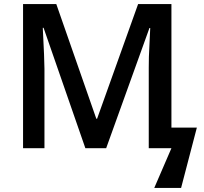

<svg xmlns="http://www.w3.org/2000/svg" viewBox="-20 -734 1010 951"><path d="M402.8 0 195.8 -596.2H191.9Q200.2 -436.5 200.2 -393.1V0H94.2V-713.9H258.8L457 -146H460.9L664.1 -713.9H829.1V-102.1H955.1L877 196.8H744.1L829.1 0H716.8V-398.9Q716.8 -423.3 717.5 -452.6Q718.3 -481.9 724.1 -595.2H720.2L505.9 0Z"/></svg>

Font: JBL Sans
Style: Semibold
Weight: 600
Version: Version 1.10